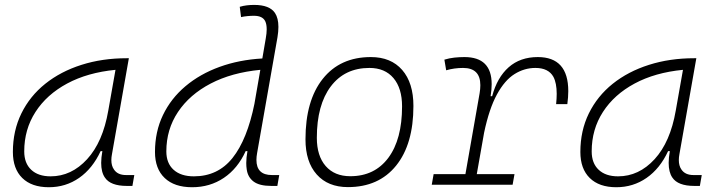

<svg xmlns="http://www.w3.org/2000/svg" viewBox="-20 -763 2970 793"><path d="M181.6 10.3Q110.8 10.3 72 -27.8Q33.2 -65.9 33.2 -135.3Q33.2 -223.1 68.4 -294.7Q103.5 -366.2 167 -417Q230.5 -467.8 316.4 -495.1Q402.3 -522.5 503.4 -522.5H512.2L442.4 -126Q439.9 -113.3 439.9 -102.1Q439.9 -78.1 450.7 -63Q465.8 -40 500.5 -40H534.7L526.9 4.9H503.9Q436 4.9 413.1 -29.8Q397.9 -51.8 397.9 -90.3Q397.9 -111.8 402.8 -138.7H395.5Q362.3 -66.9 306.9 -28.3Q251.5 10.3 181.6 10.3ZM189 -34.7Q274.9 -34.7 339.8 -105.5Q404.8 -176.3 427.2 -306.2L457 -474.6Q341.8 -463.4 257.3 -418Q172.9 -372.6 126.5 -300.5Q80.1 -228.5 80.1 -137.7Q80.1 -88.9 108.9 -61.8Q137.7 -34.7 189 -34.7Z M773.4 10.3Q700.2 10.3 660.2 -27.8Q620.1 -65.9 620.1 -135.3Q620.1 -219.2 653.1 -287.8Q686 -356.4 746.1 -407Q806.2 -457.5 887 -486.8Q967.8 -516.1 1063.5 -521.5L1077.6 -604Q1081.5 -625.5 1081.5 -641.6Q1081.5 -662.1 1075.7 -674.8Q1064.9 -697.8 1028.8 -697.8Q1015.6 -697.8 1002.2 -696.5Q988.8 -695.3 975.6 -692.4L970.2 -734.9Q984.9 -739.3 999.8 -741Q1014.6 -742.7 1029.8 -742.7Q1093.3 -742.7 1115.7 -709.5Q1129.9 -688 1129.9 -651.9Q1129.9 -632.3 1126 -608.9L1042 -131.3Q1039.1 -115.7 1039.1 -102.5Q1039.1 -40 1103 -40H1133.3L1125.5 4.9H1100.6Q1051.3 4.9 1027.3 -13.2Q1003.4 -31.2 999 -63.5Q997.1 -75.7 997.1 -89.8Q997.1 -112.3 1002 -138.7H994.6Q961.9 -66.9 904.5 -28.3Q847.2 10.3 773.4 10.3ZM1031.2 -335.9V-336.4L1055.2 -474.6Q937.5 -463.4 850.3 -418Q763.2 -372.6 715.1 -300.5Q667 -228.5 667 -137.7Q667 -88.9 697 -61.8Q727.1 -34.7 780.8 -34.7Q879.9 -34.7 940.4 -110.6Q1001 -186.5 1031.2 -335.9Z M1417 9.8Q1334.5 9.8 1288.1 -42.5Q1241.7 -94.7 1241.7 -187.5Q1241.7 -347.7 1313.2 -437.5Q1384.8 -527.3 1511.7 -527.3Q1594.7 -527.3 1641.1 -474.1Q1687.5 -420.9 1687.5 -325.2Q1687.5 -167.5 1616 -78.9Q1544.4 9.8 1417 9.8ZM1426.8 -35.2Q1527.3 -35.2 1584 -111.3Q1640.6 -187.5 1640.6 -323.7Q1640.6 -398.4 1605.2 -440.4Q1569.8 -482.4 1505.9 -482.4Q1403.8 -482.4 1346.2 -406Q1288.6 -329.6 1288.6 -193.8Q1288.6 -119.1 1325.2 -77.1Q1361.8 -35.2 1426.8 -35.2Z M1763.2 0 1771 -43.9H1902.3L1960.9 -377.9Q1963.9 -396 1963.9 -411.1Q1963.9 -482.4 1892.6 -482.4Q1856.4 -482.4 1822.8 -472.7L1815.4 -516.6Q1835.9 -522.9 1856.7 -525.1Q1877.4 -527.3 1898.4 -527.3Q2010.7 -527.3 2010.7 -415.5Q2010.7 -393.1 2006.3 -365.7H2012.7Q2033.2 -442.9 2080.8 -485.1Q2128.4 -527.3 2201.2 -527.3Q2327.1 -527.3 2327.1 -386.7Q2327.1 -361.8 2323.2 -333H2276.9Q2279.3 -356 2279.3 -375.5Q2279.3 -419.9 2265.6 -445.8Q2245.1 -482.4 2191.4 -482.4Q2145.5 -482.4 2105 -457Q2064.5 -431.6 2032.5 -373Q2000.5 -314.5 1979.5 -215.3L1949.2 -43.9H2105L2097.2 0Z M2525.4 10.3Q2454.6 10.3 2415.8 -27.8Q2377 -65.9 2377 -135.3Q2377 -223.1 2412.1 -294.7Q2447.3 -366.2 2510.7 -417Q2574.2 -467.8 2660.2 -495.1Q2746.1 -522.5 2847.2 -522.5H2856L2786.1 -126Q2783.7 -113.3 2783.7 -102.1Q2783.7 -78.1 2794.4 -63Q2809.6 -40 2844.2 -40H2878.4L2870.6 4.9H2847.7Q2779.8 4.9 2756.8 -29.8Q2741.7 -51.8 2741.7 -90.3Q2741.7 -111.8 2746.6 -138.7H2739.3Q2706.1 -66.9 2650.6 -28.3Q2595.2 10.3 2525.4 10.3ZM2532.7 -34.7Q2618.7 -34.7 2683.6 -105.5Q2748.5 -176.3 2771 -306.2L2800.8 -474.6Q2685.5 -463.4 2601.1 -418Q2516.6 -372.6 2470.2 -300.5Q2423.8 -228.5 2423.8 -137.7Q2423.8 -88.9 2452.6 -61.8Q2481.4 -34.7 2532.7 -34.7Z"/></svg>

Font: CaskaydiaCove NFP ExtraLight
Style: Italic
Weight: 200
Italic angle: -10°
Designer: Aaron Bell
Foundry: Saja Typeworks
Version: Version 2111.001; VTT 6.35;Nerd Fonts 3.1.1